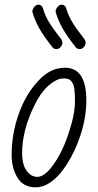

<svg xmlns="http://www.w3.org/2000/svg" viewBox="-20 -796 421 825"><path d="M30 -130Q30 -221 60.5 -306.5Q91 -392 144 -448Q195 -505 259 -505Q351 -505 351 -365Q351 -295 328 -222Q305 -149 268.5 -92Q232 -35 193 -10Q163 9 133 9Q81 9 55.5 -32Q30 -73 30 -130ZM275 -224Q302 -304 302 -360Q302 -418 295 -432Q289 -447 280 -453Q271 -459 252 -459Q231 -459 208 -443Q162 -414 128 -343Q75 -237 75 -137Q75 -69 114 -43Q128 -36 141 -36Q172 -36 210.5 -90Q249 -144 275 -224ZM306 -592Q266 -643 247.5 -676.5Q229 -710 219 -745Q219 -757 227.5 -766.5Q236 -776 245 -776Q260 -776 265 -759Q273 -731 289 -703.5Q305 -676 344 -626Q348 -618 348 -612Q348 -602 340 -593.5Q332 -585 323 -585Q313 -585 306 -592ZM206 -592Q166 -643 147.5 -676.5Q129 -710 119 -745Q119 -757 127.5 -766.5Q136 -776 145 -776Q160 -776 165 -759Q173 -731 189 -703.5Q205 -676 244 -626Q248 -618 248 -612Q248 -602 240 -593.5Q232 -585 223 -585Q213 -585 206 -592Z"/></svg>

Font: Bad Script
Style: Regular
Weight: 400
Italic angle: -10°
Designer: Roman Shchyukin (Gaslight Type Foundry), Cyreal (Charset Expansion)
Foundry: Gaslight
Version: Version 2.000